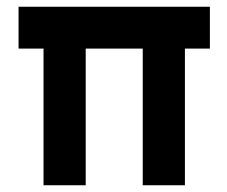

<svg xmlns="http://www.w3.org/2000/svg" viewBox="-20 -549 672 569"><path d="M109 0V-405H35V-529H602V-405H528V0H403V-405H234V0Z"/></svg>

Font: Lexend SemiBold
Style: Regular
Weight: 600
Designer: Bonnie Shaver-Troup, Thomas Jockin
Foundry: Lexend
Version: Version 1.005; ttfautohint (v1.8.3)